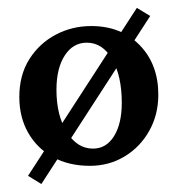

<svg xmlns="http://www.w3.org/2000/svg" viewBox="-20 -413 450 485"><path d="M207 5.9Q153.8 5.9 113.8 -16.1Q73.7 -38.1 51.3 -77.4Q28.8 -116.7 28.8 -168Q28.8 -223.6 54.2 -263.7Q79.6 -303.7 120.8 -325.4Q162.1 -347.2 210.4 -347.2Q286.1 -347.2 333 -298.8Q379.9 -250.5 379.9 -173.8Q379.9 -123 356.9 -82.3Q334 -41.5 294.7 -17.8Q255.4 5.9 207 5.9ZM214.8 -37.6Q248.5 -37.6 268.1 -69.1Q287.6 -100.6 287.6 -153.3Q287.6 -221.2 263.4 -263.2Q239.3 -305.2 199.2 -305.2Q164.6 -305.2 143.6 -272.9Q122.6 -240.7 122.6 -186Q122.6 -121.6 148.7 -79.6Q174.8 -37.6 214.8 -37.6ZM84.5 51.8 50.8 31.2 325.7 -393.1 359.4 -372.6Z"/></svg>

Font: Lateef Medium
Style: Regular
Weight: 500
Designer: SIL International
Foundry: SIL International
Version: Version 4.200